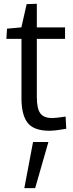

<svg xmlns="http://www.w3.org/2000/svg" viewBox="-20 -680 387 1013"><path d="M108.4 312.5 154.3 69.3H235.4L165.5 312.5ZM240.7 9.8Q161.6 9.8 128.4 -28.8Q95.2 -67.4 93.3 -153.3V-475.1H13.7L17.1 -528.8L92.8 -535.6L120.6 -658.2L174.3 -660.2V-535.6H323.2V-475.1H174.3V-168Q174.3 -106.9 192.9 -82Q211.4 -57.1 256.3 -57.1Q272.5 -57.1 326.2 -64.9L329.6 -0.5Q271.5 9.8 240.7 9.8Z"/></svg>

Font: Oxygen-Regular
Style: Regular
Weight: 400
Designer: Vernon Adams
Foundry: Vernon Adams
Version: Version Release 0.2.3 webfont; ttfautohint (v0.93.3-1d66) -l